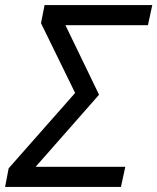

<svg xmlns="http://www.w3.org/2000/svg" viewBox="-35 -734 618 754"><path d="M-15 0 -1 -73 260 -369 126 -643 140 -714H563L546 -635H222L354 -362L105 -79H457L440 0Z"/></svg>

Font: BC Sans
Style: Italic
Weight: 400
Italic angle: -12°
Designer: Monotype Design Team
Designer: Province of B.C.
Foundry: Monotype Imaging Inc.
Version: Version 2.000;GOOG;noto-source:20170915:90ef993387c0